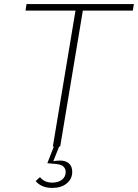

<svg xmlns="http://www.w3.org/2000/svg" viewBox="-20 -718 676 941"><path d="M236 203Q206 203 185.5 193Q165 183 155 169L176 150Q185 162 200 169.5Q215 177 236 177Q266 177 284 162.5Q302 148 302 125Q302 109 290.5 98Q279 87 247 85L212 82L244 0H239L350 -666H105L110 -698H636L631 -666H386L275 0H270L242 70L244 72Q252 70 260.5 69.5Q269 69 275 69Q303 69 318.5 83.5Q334 98 334 124Q334 159 307 181Q280 203 236 203Z"/></svg>

Font: IBM Plex Mono ExtraLight
Style: Italic
Weight: 200
Italic angle: -9°
Monospace: yes
Designer: Mike Abbink, Paul van der Laan, Pieter van Rosmalen
Foundry: Bold Monday
Version: Version 2.3